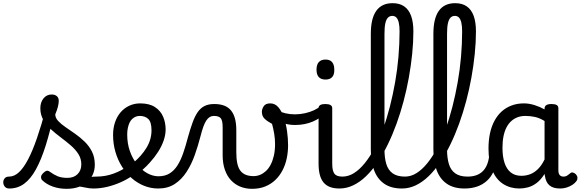

<svg xmlns="http://www.w3.org/2000/svg" viewBox="-114 -1170 3656 1209"><path d="M-55 17Q-74 17 -83.5 5.5Q-93 -6 -93.5 -20.5Q-94 -35 -85 -46.5Q-76 -58 -57 -58Q-24 -58 5.5 -85.5Q35 -113 63 -166.5Q91 -220 118.5 -299.5Q146 -379 174 -483L229 -469Q203 -347 174.5 -256Q146 -165 112.5 -104Q79 -43 38 -13Q-3 17 -55 17ZM305 19Q259 19 219 5Q179 -9 151 -36Q144 -44 144.5 -56Q145 -68 159 -81Q170 -92 179 -94.5Q188 -97 199 -89Q225 -70 249.5 -60Q274 -50 311 -50Q351 -50 374.5 -73.5Q398 -97 398 -135Q398 -171 379.5 -200Q361 -229 331.5 -254.5Q302 -280 269 -304.5Q236 -329 206.5 -356Q177 -383 158.5 -415.5Q140 -448 140 -488Q140 -526 160 -550.5Q180 -575 211 -575Q232 -575 244 -564.5Q256 -554 256 -535Q256 -519 250.5 -497.5Q245 -476 234 -450Q234 -428 252 -408.5Q270 -389 298.5 -369.5Q327 -350 358.5 -328Q390 -306 418.5 -278.5Q447 -251 465 -215.5Q483 -180 483 -133Q483 -66 434.5 -23.5Q386 19 305 19ZM474 17Q450 17 425.5 11.5Q401 6 377.5 3.5Q354 1 329 12L350 -16Q385 -34 409.5 -43Q434 -52 453.5 -55Q473 -58 493 -58Q502 -58 504 -46.5Q506 -35 502 -20.5Q498 -6 490.5 5.5Q483 17 474 17Z M475 17Q456 17 449.5 5.5Q443 -6 447 -20.5Q451 -35 463 -46.5Q475 -58 494 -58Q550 -58 601.5 -77Q653 -96 690 -124Q704 -133 714 -128Q724 -123 729 -110.5Q734 -98 732.5 -84.5Q731 -71 720 -64Q688 -41 646.5 -22.5Q605 -4 561 6.5Q517 17 475 17Z M694 -121Q716 -136 735.5 -153.5Q755 -171 771 -189Q793 -214 808.5 -239.5Q824 -265 832 -292.5Q840 -320 840 -349Q840 -401 820 -420.5Q800 -440 766 -440Q752 -440 745.5 -452Q739 -464 739.5 -479.5Q740 -495 747.5 -507Q755 -519 769 -519Q826 -519 861.5 -496Q897 -473 913 -435.5Q929 -398 929 -355Q929 -321 916.5 -285Q904 -249 882 -214.5Q860 -180 831 -148Q810 -124 786 -103Q762 -82 736 -64Z M882 17Q836 17 793.5 0Q751 -17 715.5 -48Q680 -79 653.5 -121.5Q627 -164 612.5 -214.5Q598 -265 598 -321Q598 -364 610.5 -400.5Q623 -437 646 -463.5Q669 -490 700.5 -504.5Q732 -519 769 -519Q783 -519 789.5 -507Q796 -495 795.5 -479.5Q795 -464 787 -452Q779 -440 765 -440Q752 -440 740 -435Q728 -430 718 -420.5Q708 -411 701.5 -397Q695 -383 691 -364.5Q687 -346 687 -323Q687 -266 704 -218Q721 -170 749.5 -134.5Q778 -99 813 -79.5Q848 -60 884 -60Q925 -60 954 -78Q983 -96 1003.5 -128.5Q1024 -161 1039.5 -205.5Q1055 -250 1069 -304Q1084 -358 1098.5 -398Q1113 -438 1131 -464Q1149 -490 1174 -502.5Q1199 -515 1235 -515Q1249 -515 1255.5 -503.5Q1262 -492 1261.5 -477.5Q1261 -463 1253.5 -451.5Q1246 -440 1232 -440Q1218 -440 1206.5 -433Q1195 -426 1185 -411Q1175 -396 1166 -371Q1157 -346 1148 -310Q1133 -252 1112.5 -194Q1092 -136 1061 -88Q1030 -40 986.5 -11.5Q943 17 882 17Z M1473 19Q1433 19 1399.5 5.5Q1366 -8 1341 -34.5Q1316 -61 1302 -101Q1288 -141 1288 -193V-369Q1288 -411 1276 -425.5Q1264 -440 1233 -440Q1217 -440 1208.5 -451.5Q1200 -463 1200 -477.5Q1200 -492 1208.5 -503.5Q1217 -515 1235 -515Q1271 -515 1297.5 -505Q1324 -495 1341 -474Q1358 -453 1366 -422Q1374 -391 1374 -349V-211Q1374 -169 1380.5 -140Q1387 -111 1400.5 -94Q1414 -77 1434.5 -69Q1455 -61 1483 -61Q1504 -61 1523.5 -69Q1543 -77 1560 -92.5Q1577 -108 1590 -132.5Q1603 -157 1610.5 -189.5Q1618 -222 1618 -264Q1618 -296 1612.5 -328.5Q1607 -361 1599 -390Q1569 -406 1552 -422.5Q1535 -439 1535 -466Q1535 -483 1546.5 -501Q1558 -519 1588 -519Q1618 -519 1639 -494.5Q1660 -470 1673.5 -430Q1687 -390 1693.5 -344Q1700 -298 1700 -255Q1700 -213 1691.5 -172.5Q1683 -132 1665 -97.5Q1647 -63 1620 -37Q1593 -11 1556.5 4Q1520 19 1473 19Z M1744 -383Q1710 -383 1680 -391.5Q1650 -400 1613 -419Q1602 -425 1601 -435.5Q1600 -446 1605.5 -456Q1611 -466 1619.5 -472Q1628 -478 1634 -475Q1656 -463 1684 -456.5Q1712 -450 1743 -450Q1775 -450 1806.5 -457Q1838 -464 1863.5 -476Q1889 -488 1902 -501Q1913 -514 1925.5 -508.5Q1938 -503 1943.5 -490Q1949 -477 1939 -465Q1908 -427 1857 -405Q1806 -383 1744 -383Z M2023 17Q1989 17 1964 7.5Q1939 -2 1923 -21.5Q1907 -41 1899.5 -70.5Q1892 -100 1892 -140V-489Q1892 -502 1902.5 -508.5Q1913 -515 1934 -515Q1956 -515 1967 -508.5Q1978 -502 1978 -489V-140Q1978 -95 1991.5 -76.5Q2005 -58 2042 -58Q2056 -58 2063 -46.5Q2070 -35 2068.5 -20.5Q2067 -6 2056 5.5Q2045 17 2023 17ZM1936 -669Q1908 -669 1893.5 -684.5Q1879 -700 1879 -731Q1879 -763 1893.5 -779Q1908 -795 1936 -795Q1963 -795 1977 -779Q1991 -763 1991 -731Q1992 -700 1977.5 -684.5Q1963 -669 1936 -669Z M2023 17Q2004 17 1997.5 5.5Q1991 -6 1995 -20.5Q1999 -35 2011 -46.5Q2023 -58 2042 -58Q2080 -58 2115 -80Q2150 -102 2182.5 -142Q2215 -182 2244 -236.5Q2273 -291 2297.5 -357.5Q2322 -424 2341 -498.5Q2360 -573 2374 -652Q2388 -731 2395 -812.5Q2402 -894 2402 -972Q2402 -991 2415 -1000.5Q2428 -1010 2445.5 -1010Q2463 -1010 2476 -1000.5Q2489 -991 2489 -972Q2489 -904 2481.5 -830.5Q2474 -757 2460.5 -682Q2447 -607 2427.5 -533.5Q2408 -460 2383 -391Q2358 -322 2328 -260.5Q2298 -199 2263.5 -148Q2229 -97 2190.5 -60Q2152 -23 2110 -3Q2068 17 2023 17Z M2417 17Q2349 17 2305.5 -13Q2262 -43 2241.5 -98.5Q2221 -154 2221 -228V-957Q2221 -1054 2255.5 -1102Q2290 -1150 2358 -1150Q2402 -1150 2431 -1130Q2460 -1110 2474.5 -1070.5Q2489 -1031 2489 -972Q2489 -953 2476 -944Q2463 -935 2445.5 -935Q2428 -935 2415 -944Q2402 -953 2402 -972Q2402 -1006 2397 -1027.5Q2392 -1049 2382 -1059.5Q2372 -1070 2356 -1070Q2340 -1070 2329 -1059Q2318 -1048 2312.5 -1023.5Q2307 -999 2307 -957V-228Q2307 -176 2318.5 -137.5Q2330 -99 2358.5 -78.5Q2387 -58 2436 -58Q2450 -58 2456.5 -46.5Q2463 -35 2461.5 -20.5Q2460 -6 2449 5.5Q2438 17 2417 17Z M2417 17Q2398 17 2391.5 5.5Q2385 -6 2389 -20.5Q2393 -35 2405 -46.5Q2417 -58 2436 -58Q2474 -58 2509 -80Q2544 -102 2576.5 -142Q2609 -182 2638 -236.5Q2667 -291 2691.5 -357.5Q2716 -424 2735 -498.5Q2754 -573 2768 -652Q2782 -731 2789 -812.5Q2796 -894 2796 -972Q2796 -991 2809 -1000.5Q2822 -1010 2839.5 -1010Q2857 -1010 2870 -1000.5Q2883 -991 2883 -972Q2883 -904 2875.5 -830.5Q2868 -757 2854.5 -682Q2841 -607 2821.5 -533.5Q2802 -460 2777 -391Q2752 -322 2722 -260.5Q2692 -199 2657.5 -148Q2623 -97 2584.5 -60Q2546 -23 2504 -3Q2462 17 2417 17Z M2811 17Q2743 17 2699.5 -13Q2656 -43 2635.5 -98.5Q2615 -154 2615 -228V-957Q2615 -1054 2649.5 -1102Q2684 -1150 2752 -1150Q2796 -1150 2825 -1130Q2854 -1110 2868.5 -1070.5Q2883 -1031 2883 -972Q2883 -953 2870 -944Q2857 -935 2839.5 -935Q2822 -935 2809 -944Q2796 -953 2796 -972Q2796 -1006 2791 -1027.5Q2786 -1049 2776 -1059.5Q2766 -1070 2750 -1070Q2734 -1070 2723 -1059Q2712 -1048 2706.5 -1023.5Q2701 -999 2701 -957V-228Q2701 -176 2712.5 -137.5Q2724 -99 2752.5 -78.5Q2781 -58 2830 -58Q2844 -58 2850.5 -46.5Q2857 -35 2855.5 -20.5Q2854 -6 2843 5.5Q2832 17 2811 17Z M2811 17Q2797 17 2790.5 5.5Q2784 -6 2785.5 -20.5Q2787 -35 2798 -46.5Q2809 -58 2830 -58Q2860 -58 2883.5 -66Q2907 -74 2924 -90Q2941 -106 2951.5 -130Q2962 -154 2966 -186Q2968 -201 2981 -205.5Q2994 -210 3006.5 -205.5Q3019 -201 3017 -186Q3013 -133 2996 -94.5Q2979 -56 2952 -31.5Q2925 -7 2889.5 5Q2854 17 2811 17Z M3157 17Q3100 17 3056 -10.5Q3012 -38 2987 -94Q2962 -150 2962 -235Q2962 -287 2971.5 -331Q2981 -375 3000 -410Q3019 -445 3046 -469Q3073 -493 3108 -506Q3143 -519 3185 -519Q3217 -519 3251 -508.5Q3285 -498 3315 -481V-486Q3315 -501 3326 -508Q3337 -515 3359 -515Q3381 -515 3391.5 -508.5Q3402 -502 3402 -488V-96Q3402 -83 3406 -74.5Q3410 -66 3417 -62Q3424 -58 3433 -58Q3443 -58 3449.5 -60.5Q3456 -63 3462.5 -68Q3469 -73 3478 -80Q3485 -86 3494 -83.5Q3503 -81 3512 -73Q3521 -63 3522 -52Q3523 -41 3518 -33Q3507 -17 3490 -6Q3473 5 3453.5 11Q3434 17 3414 17Q3391 17 3374 12Q3357 7 3345 -3.5Q3333 -14 3326.5 -29Q3320 -44 3317 -63Q3317 -64 3316 -67.5Q3315 -71 3315 -75Q3292 -38 3265.5 -18Q3239 2 3211 9.5Q3183 17 3157 17ZM3050 -239Q3050 -184 3063 -144.5Q3076 -105 3102.5 -84Q3129 -63 3169 -63Q3198 -63 3224.5 -73Q3251 -83 3274 -106Q3297 -129 3315 -166V-408Q3284 -427 3255 -433.5Q3226 -440 3194 -440Q3168 -440 3146 -432Q3124 -424 3106 -408Q3088 -392 3075.5 -368Q3063 -344 3056.5 -312Q3050 -280 3050 -239Z"/></svg>

Font: Playwrite BR
Style: Regular
Weight: 400
Designer: Veronika Burian, José Scaglione
Foundry: TypeTogether
Version: Version 1.002